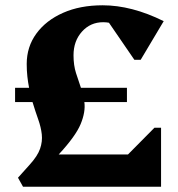

<svg xmlns="http://www.w3.org/2000/svg" viewBox="-20 -706 674 726"><path d="M37 -320V-374H90Q86 -394 83.5 -416.5Q81 -439 81 -464Q81 -529 117.5 -579Q154 -629 218.5 -657.5Q283 -686 368 -686Q478 -686 599 -626L512 -480H488L392 -620Q382 -622 370 -622Q322 -622 290 -586.5Q258 -551 258 -497Q258 -459 267.5 -429.5Q277 -400 286 -374H460V-320H299Q304 -283 285 -237Q266 -191 202 -122H464L564 -223H589V0H67L48 -34L92 -83Q122 -116 131.5 -143.5Q141 -171 138 -198Q135 -225 124.5 -254.5Q114 -284 103 -320Z"/></svg>

Font: Platypi
Style: Bold
Weight: 700
Designer: David Sargent
Foundry: Bolt Cutter Type
Version: Version 1.200; ttfautohint (v1.8.4.7-5d5b)